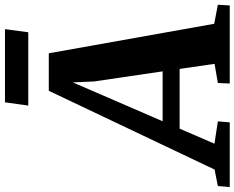

<svg xmlns="http://www.w3.org/2000/svg" viewBox="-184 -858 966 791"><g transform="rotate(-90 299.5 -463.0)"><path d="M-76 0 -72 -49 -4 -62.5 320.5 -745.5H475L596.5 -64L675 -49L672 0H350.5L352.5 -49L431.5 -62.5L410.5 -206.5H164.5L102.5 -63L194.5 -49L190.5 0ZM195 -276.5H400.5L359 -558.5L355 -646.5L319 -563ZM273 -926H574.5L561.5 -830H259.5Z"/></g></svg>

Font: Merriweather ExtraBold
Style: Italic
Weight: 800
Italic angle: -7.8°
Version: Version 2.101